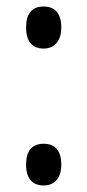

<svg xmlns="http://www.w3.org/2000/svg" viewBox="-20 -560 268 589"><path d="M60 -476C60 -433 79 -411 114 -411C145 -411 168 -432 168 -476C168 -518 149 -540 114 -540C78 -540 60 -518 60 -476ZM60 -55C60 -13 79 9 114 9C145 9 168 -11 168 -55C168 -100 147 -119 114 -119C78 -119 60 -97 60 -55Z"/></svg>

Font: Noto Sans Myanmar UI ExtraCondensed
Style: Regular
Weight: 400
Width: 2
Designer: Monotype Design Team
Foundry: Monotype Imaging Inc.
Version: Version 2.103